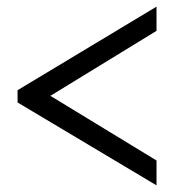

<svg xmlns="http://www.w3.org/2000/svg" viewBox="-20 -548 548 579"><path d="M33 -276 452 -528V-455L132 -259L452 -64V11L33 -239Z"/></svg>

Font: IngvarSans
Style: Regular
Weight: 400
Version: Version 1.000